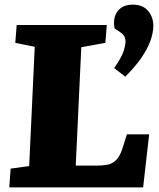

<svg xmlns="http://www.w3.org/2000/svg" viewBox="-20 -809 688 829"><path d="M26 -81 106 -92 130 -607 46 -624 52 -701H441L435 -624L331 -605L307 -94H399Q421 -94 442.5 -97.5Q464 -101 481 -117.5Q498 -134 509 -169L528 -229H624L598 0H20ZM521 -478 473 -515Q506 -563 514 -589Q522 -615 522 -631Q522 -639 518 -649.5Q514 -660 499 -670L475 -686Q469 -714 476 -737.5Q483 -761 502.5 -775Q522 -789 553 -789Q597 -789 619.5 -762Q642 -735 642 -698Q642 -668 629.5 -633Q617 -598 590.5 -559.5Q564 -521 521 -478Z"/></svg>

Font: Literata ExtraBold
Style: Italic
Weight: 800
Italic angle: -2°
Designer: Latin by Veronika Burian and Jose Scaglione. Greek by Irene Vlachou. Cyrillic by Vera Evstafieva
Foundry: TypeTogether
Version: Version 3.002